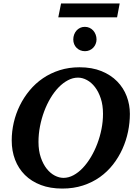

<svg xmlns="http://www.w3.org/2000/svg" viewBox="-20 -1077 792 1113"><path d="M577.1 -417Q577.1 -467.3 564.2 -506.3Q551.3 -545.4 530.5 -572.3Q509.8 -599.1 483.9 -613Q458 -627 432.1 -627Q402.3 -627 373.8 -611.8Q345.2 -596.7 319.8 -570.6Q294.4 -544.4 272.9 -508.5Q251.5 -472.7 236.1 -431.4Q220.7 -390.1 211.9 -345Q203.1 -299.8 203.1 -254.9Q203.1 -203.1 216.6 -164.1Q230 -125 251 -98.6Q272 -72.3 297.6 -59.1Q323.2 -45.9 348.1 -45.9Q377.4 -45.9 406 -61.3Q434.6 -76.7 460 -103.5Q485.4 -130.4 506.8 -166.3Q528.3 -202.1 543.9 -243.4Q559.6 -284.7 568.4 -329.1Q577.1 -373.5 577.1 -417ZM732.9 -417Q732.9 -365.7 722.2 -313.7Q711.4 -261.7 689.7 -213.6Q668 -165.5 635.3 -123.5Q602.5 -81.5 559.1 -50.5Q515.6 -19.5 460.9 -1.7Q406.2 16.1 340.8 16.1Q271 16.1 216.6 -4.6Q162.1 -25.4 124.5 -62.7Q86.9 -100.1 67.4 -151.1Q47.9 -202.1 47.9 -263.2Q47.9 -314.9 59.8 -366.7Q71.8 -418.5 95 -465.6Q118.2 -512.7 151.9 -553.2Q185.5 -593.8 229.2 -623.5Q272.9 -653.3 326.2 -670.2Q379.4 -687 440.9 -687Q513.2 -687 567.9 -664.8Q622.6 -642.6 659.2 -605.2Q695.8 -567.9 714.4 -519Q732.9 -470.2 732.9 -417ZM539.6 -848.1Q539.6 -834.5 534.4 -822Q529.3 -809.6 520.3 -800.3Q511.2 -791 499 -785.6Q486.8 -780.3 472.7 -780.3Q458 -780.3 445.6 -785.4Q433.1 -790.5 424.1 -799.6Q415 -808.6 409.9 -821Q404.8 -833.5 404.8 -848.1Q404.8 -863.3 409.7 -876.5Q414.6 -889.6 423.3 -899.7Q432.1 -909.7 444.3 -915.5Q456.5 -921.4 471.7 -921.4Q486.3 -921.4 498.8 -915.8Q511.2 -910.2 520.3 -900.1Q529.3 -890.1 534.4 -876.7Q539.6 -863.3 539.6 -848.1ZM658.7 -976.6H317.9L334 -1057.1H673.8Z"/></svg>

Font: Charis SIL Am
Style: Bold Italic
Weight: 700
Italic angle: -11°
Foundry: SIL International
Version: Version 5.000